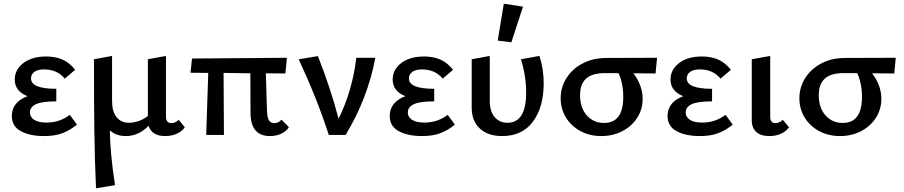

<svg xmlns="http://www.w3.org/2000/svg" viewBox="-20 -731 4895 1040"><path d="M397 -56Q359 -25 318 -9.5Q277 6 219 6Q142 6 93 -20.5Q44 -47 44 -103Q44 -141 66 -168Q88 -195 129 -210Q60 -237 60 -300Q60 -354 106.5 -389.5Q153 -425 230 -425Q280 -425 318 -408.5Q356 -392 387 -353L331 -305Q290 -355 219 -355Q185 -355 166.5 -342Q148 -329 148 -306Q148 -250 285 -250V-182Q207 -182 174.5 -166.5Q142 -151 142 -122Q142 -97 165 -82Q188 -67 232 -67Q303 -67 358 -109Z M981 -42Q967 -20 938.5 -7Q910 6 875 6Q802 6 785 -50Q731 6 662 6Q609 6 575 -25Q576 95 603 272L500 289Q493 134 491 -21.5Q489 -177 489 -410L587 -428V-183Q587 -128 611 -97Q635 -66 679 -66Q704 -66 731.5 -75.5Q759 -85 781 -103V-410L879 -428V-100Q879 -64 909 -64Q919 -64 929.5 -69Q940 -74 948 -82Z M1545 -42Q1531 -20 1504 -7Q1477 6 1442 6Q1337 6 1337 -121L1336 -334L1191 -336L1193 0H1097L1108 -336L1012 -337L1020 -414L1534 -418L1526 -333L1420 -334L1426 -137Q1427 -95 1436.5 -79.5Q1446 -64 1467 -64Q1477 -64 1487.5 -69Q1498 -74 1504 -83Z M2013 -418Q1972 -198 1852 0H1761Q1698 -195 1598 -410L1702 -427Q1768 -261 1814 -88Q1889 -240 1910 -418Z M2444 -56Q2406 -25 2365 -9.5Q2324 6 2266 6Q2189 6 2140 -20.5Q2091 -47 2091 -103Q2091 -141 2113 -168Q2135 -195 2176 -210Q2107 -237 2107 -300Q2107 -354 2153.5 -389.5Q2200 -425 2277 -425Q2327 -425 2365 -408.5Q2403 -392 2434 -353L2378 -305Q2337 -355 2266 -355Q2232 -355 2213.5 -342Q2195 -329 2195 -306Q2195 -250 2332 -250V-182Q2254 -182 2221.5 -166.5Q2189 -151 2189 -122Q2189 -97 2212 -82Q2235 -67 2279 -67Q2350 -67 2405 -109Z M2535 -148V-410L2633 -428V-183Q2633 -129 2659 -97.5Q2685 -66 2729 -66Q2830 -66 2830 -230Q2830 -318 2802 -410L2902 -428Q2925 -358 2925 -280Q2925 -151 2867 -72.5Q2809 6 2700 6Q2623 6 2579 -35Q2535 -76 2535 -148ZM2676 -511 2709 -711 2813 -695 2750 -502Z M3531 -333 3411 -334Q3461 -268 3461 -195Q3461 -139 3431.5 -93Q3402 -47 3351 -20.5Q3300 6 3237 6Q3174 6 3124 -21Q3074 -48 3045.5 -94.5Q3017 -141 3017 -198Q3017 -259 3049 -309Q3081 -359 3137 -388Q3193 -417 3264 -417L3539 -418ZM3330 -335H3257Q3188 -335 3155 -305.5Q3122 -276 3122 -216Q3122 -147 3158.5 -106Q3195 -65 3252 -65Q3356 -65 3356 -206Q3356 -244 3349 -277.5Q3342 -311 3330 -335Z M3949 -56Q3911 -25 3870 -9.5Q3829 6 3771 6Q3694 6 3645 -20.5Q3596 -47 3596 -103Q3596 -141 3618 -168Q3640 -195 3681 -210Q3612 -237 3612 -300Q3612 -354 3658.5 -389.5Q3705 -425 3782 -425Q3832 -425 3870 -408.5Q3908 -392 3939 -353L3883 -305Q3842 -355 3771 -355Q3737 -355 3718.5 -342Q3700 -329 3700 -306Q3700 -250 3837 -250V-182Q3759 -182 3726.5 -166.5Q3694 -151 3694 -122Q3694 -97 3717 -82Q3740 -67 3784 -67Q3855 -67 3910 -109Z M4052 -84V-410L4152 -428V-100Q4151 -64 4181 -64Q4191 -64 4201.5 -69Q4212 -74 4220 -82L4254 -42Q4239 -20 4211 -7Q4183 6 4147 6Q4100 6 4075.5 -17Q4051 -40 4052 -84Z M4824 -333 4704 -334Q4754 -268 4754 -195Q4754 -139 4724.5 -93Q4695 -47 4644 -20.5Q4593 6 4530 6Q4467 6 4417 -21Q4367 -48 4338.5 -94.5Q4310 -141 4310 -198Q4310 -259 4342 -309Q4374 -359 4430 -388Q4486 -417 4557 -417L4832 -418ZM4623 -335H4550Q4481 -335 4448 -305.5Q4415 -276 4415 -216Q4415 -147 4451.5 -106Q4488 -65 4545 -65Q4649 -65 4649 -206Q4649 -244 4642 -277.5Q4635 -311 4623 -335Z"/></svg>

Font: Ysabeau Semibold
Style: Regular
Weight: 600
Designer: Christian Thalmann (Catharsis Fonts)
Version: Version 0.003